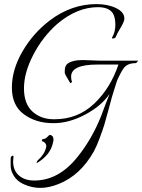

<svg xmlns="http://www.w3.org/2000/svg" viewBox="-20 -569 695 937"><path d="M385 -276 465 -273H655L644 -261Q603 -261 585 -238Q574 -223 566.5 -207.5Q559 -192 555.5 -185Q552 -178 547.5 -164Q543 -150 541.5 -144.5Q540 -139 534.5 -122.5Q529 -106 525.5 -93Q522 -80 509 -31.5Q496 17 489 40Q482 63 467 103.5Q452 144 438 170Q372 287 266 329Q218 348 177 348Q136 348 97 330.5Q58 313 42 279Q32 260 32 238V206Q32 191 44 191Q46 191 46 193L44 218Q44 263 72.5 287.5Q101 312 147 312Q267 312 359 196Q429 109 474 -4Q480 -21 494.5 -59Q509 -97 515 -111Q475 -52 396 -10Q317 32 243 32Q241 32 239 32Q156 32 97 -11Q38 -54 38 -141.5Q38 -229 90 -318.5Q142 -408 224 -470Q329 -549 451 -549Q506 -549 546.5 -529.5Q587 -510 587 -478Q587 -464 568.5 -433.5Q550 -403 545 -389Q543 -382 530 -381Q526 -382 526 -384Q543 -412 543 -447Q543 -482 532 -502Q513 -534 458 -534Q356 -534 259 -452Q188 -389 142.5 -301.5Q97 -214 97 -138Q97 -62 138.5 -24.5Q180 13 243 13Q244 13 246 13Q359 13 439 -62.5Q519 -138 558 -254H455Q327 -254 327 -195Q327 -179 332 -169L323 -163Q296 -208 296 -213Q296 -218 296 -223Q296 -246 308 -257Q332 -276 385 -276ZM241 112Q241 118 239 125Q227 188 158 228Q160 217 166 212Q198 183 205 150Q208 140 201.5 131Q195 122 184 120L187 110Q200 110 208 102Q221 89 223 89Q241 92 241 112Z"/></svg>

Font: Italianno
Style: Regular
Weight: 400
Designer: Robert E. Leuschke
Foundry: Robert E. Leuschke
Version: Version 1.003